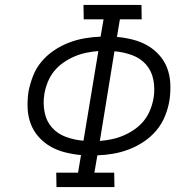

<svg xmlns="http://www.w3.org/2000/svg" viewBox="-20 -755 790 775"><path d="M208 0 207 -58H295L307 -129Q275 -132 243 -140Q211 -148 184 -163.5Q157 -179 136 -202.5Q115 -226 104 -255.5Q93 -285 91.5 -318Q90 -351 95 -385Q101 -416 113 -447.5Q125 -479 147 -505.5Q169 -532 198 -551.5Q227 -571 258.5 -583Q290 -595 322.5 -600.5Q355 -606 386 -607L398 -677H318L317 -735H551L552 -677H464L452 -606Q485 -603 516.5 -595Q548 -587 575 -571.5Q602 -556 623 -532.5Q644 -509 655 -479.5Q666 -450 667.5 -417Q669 -384 664 -350Q659 -319 646.5 -287.5Q634 -256 612 -229.5Q590 -203 561 -183.5Q532 -164 500.5 -152Q469 -140 436.5 -134.5Q404 -129 373 -128L361 -58H441L442 0ZM317 -187 377 -549Q352 -547 328 -542Q304 -537 280.5 -527Q257 -517 235.5 -502Q214 -487 198 -467Q182 -447 172.5 -423Q163 -399 159 -375Q153 -338 160 -302Q167 -266 189.5 -240.5Q212 -215 246 -202.5Q280 -190 317 -187ZM383 -186Q407 -188 431 -193Q455 -198 478.5 -208Q502 -218 523.5 -233Q545 -248 561 -268Q577 -288 586.5 -312Q596 -336 600 -360Q606 -397 599 -433Q592 -469 569.5 -494.5Q547 -520 513 -532.5Q479 -545 442 -548Z"/></svg>

Font: Iosevka Etoile Light
Style: Italic
Weight: 300
Italic angle: -9°
Designer: Belleve Invis
Foundry: Belleve Invis
Version: Version 22.1.2; ttfautohint (v1.8.4)